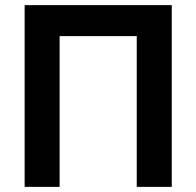

<svg xmlns="http://www.w3.org/2000/svg" viewBox="-20 -730 767 750"><path d="M76.2 0V-710H650.9V0H514.2V-588.9H212.9V0Z"/></svg>

Font: Rawline
Style: Bold
Weight: 700
Designer: Matt McInerney, Pablo Impallari, Rodrigo Fuenzalida
Foundry: Matt McInerney, Pablo Impallari, Rodrigo Fuenzalida
Version: Version 4.020;PS 004.020;hotconv 1.0.88;makeotf.lib2.5.64775